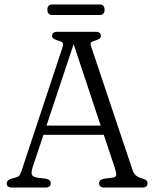

<svg xmlns="http://www.w3.org/2000/svg" viewBox="-20 -843 692 863"><path d="M208 -19Q208 0 184.5 0H33Q10 0 10 -19Q10 -32 30 -39.5L50.5 -45Q64 -48.5 69.2 -57.5Q74.5 -66.5 81.5 -89L260.5 -629Q266 -644.5 262.2 -650Q258.5 -655.5 243 -660Q214 -667.5 214 -681Q214 -700 238 -700H410Q433.5 -700 433.5 -681Q433.5 -667.5 404.5 -659.5Q392.5 -656.5 389 -651.5Q385.5 -646.5 390 -633L574.5 -82.5Q580.5 -63.5 590.5 -54.8Q600.5 -46 618.5 -41Q633 -37 638 -32Q643 -27 643 -19Q643 0 619.5 0H449Q425.5 0 425.5 -19Q425.5 -35 446.5 -39.5L489.5 -45Q501 -47 502.2 -56.2Q503.5 -65.5 497 -85.5L446.5 -237H175.5L127.5 -94Q120 -70 122.8 -59.5Q125.5 -49 144 -45L187.5 -39.5Q208 -35 208 -19ZM189 -278.5H432.5L311 -644.5ZM193 -799Q193 -823 216 -823H427Q450 -823 450 -799Q450 -775.5 427 -775.5H216Q193 -775.5 193 -799Z"/></svg>

Font: Fraunces 72pt SuperSoft Light
Style: Regular
Weight: 300
Version: Version 1.000;[0bf87f6ff]